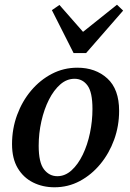

<svg xmlns="http://www.w3.org/2000/svg" viewBox="-20 -780 551 814"><path d="M211 14Q161 14 120 -6.5Q79 -27 55 -67.5Q31 -108 31 -169Q31 -234 52.5 -292.5Q74 -351 112 -396Q150 -441 200 -467Q250 -493 308 -493Q385 -493 435 -447.5Q485 -402 485 -310Q485 -246 464 -188Q443 -130 405.5 -84.5Q368 -39 318.5 -12.5Q269 14 211 14ZM223 -33Q256 -33 283.5 -58Q311 -83 331 -124.5Q351 -166 361.5 -216.5Q372 -267 372 -318Q372 -389 351 -417.5Q330 -446 296 -446Q263 -446 235.5 -422Q208 -398 187.5 -357.5Q167 -317 155.5 -266Q144 -215 144 -162Q144 -91 166.5 -62Q189 -33 223 -33ZM232 -759 332 -645 476 -760 502 -735 345 -555H292L200 -737Z"/></svg>

Font: Source Serif 4 Semibold
Style: Italic
Weight: 600
Italic angle: -12°
Designer: Frank Grießhammer
Foundry: Adobe
Version: Version 4.005;hotconv 1.1.0;makeotfexe 2.6.0